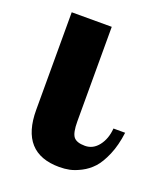

<svg xmlns="http://www.w3.org/2000/svg" viewBox="-101 -571 559 649"><g transform="rotate(20 178.0 -247.0)"><path d="M47 -149V-500H191V-160Q191 -119 202 -105Q213 -91 243 -91Q272 -91 291.5 -116Q311 -141 314 -179H356Q350 -132 335 -97Q320 -62 302.5 -43Q285 -24 262.5 -12.5Q240 -1 222.5 2.5Q205 6 186 6Q47 6 47 -149Z"/></g></svg>

Font: Lobster Two
Style: Bold
Weight: 700
Designer: Pablo Impallari
Foundry: Pablo Impallari. www.impallari.com
Version: Version 1.006